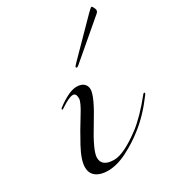

<svg xmlns="http://www.w3.org/2000/svg" viewBox="-189 -896 923 1014"><g transform="rotate(-30 272.0 -389.0)"><path d="M312 -573 498 -762Q522 -786 526 -786Q530 -786 535.5 -775Q541 -764 541 -759Q541 -747 531 -740L320 -560Q307 -547 300 -547Q295 -547 295 -552Q295 -556 312 -573ZM305 -411Q305 -369 229 -246Q153 -123 153 -81Q153 -26 228 -26Q287 -26 396 -108Q458 -156 532 -248Q536 -254 540 -254Q544 -254 544 -250Q544 -248 542 -244Q474 -152 404 -98Q353 -57 289.5 -24.5Q226 8 170 8Q126 8 99.5 -11.5Q73 -31 73 -69Q73 -112 111.5 -183Q150 -254 189 -316Q228 -378 228 -400Q228 -432 208 -432Q185 -432 134 -398Q125 -392 124 -392Q120 -392 120 -396Q120 -400 126 -404Q201 -460 246 -460Q275 -460 290 -446.5Q305 -433 305 -411Z"/></g></svg>

Font: Miama Nueva
Style: Medium
Weight: 400
Italic angle: -28°
Version: Version 1.0